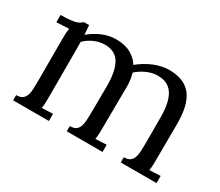

<svg xmlns="http://www.w3.org/2000/svg" viewBox="-96 -732 1087 949"><g transform="rotate(30 447.0 -258.0)"><path d="M103 -379.9Q103 -395.5 103.5 -411.6Q104 -427.7 106.9 -444.8L36.1 -440.9V-482.9Q68.8 -482.9 89.4 -485.1Q109.9 -487.3 122.3 -491.2Q134.8 -495.1 141.6 -499.8Q148.4 -504.4 154.3 -509.8H183.1Q184.1 -500 185.1 -487.3Q186 -474.6 187 -456.5Q202.1 -469.2 219.7 -480.2Q237.3 -491.2 256.1 -499.3Q274.9 -507.3 294.7 -511.7Q314.5 -516.1 334 -516.1Q384.8 -516.1 418.5 -497.8Q452.1 -479.5 471.2 -448.7Q487.8 -462.9 507.8 -475.1Q527.8 -487.3 549.3 -496.6Q570.8 -505.9 593.3 -511Q615.7 -516.1 637.2 -516.1Q680.7 -516.1 712.6 -503.4Q744.6 -490.7 765.4 -463.6Q786.1 -436.5 795.7 -394Q805.2 -351.6 804.2 -292.5L803.2 -106Q803.2 -85.9 802.7 -70.6Q802.2 -55.2 799.3 -38.1L862.3 -41V0H658.2V-29.8Q681.2 -29.8 693.1 -38.8Q705.1 -47.9 710.4 -64Q715.8 -80.1 716.6 -102.5Q717.3 -125 717.3 -151.9V-291.5Q717.3 -377.9 689.9 -420.7Q662.6 -463.4 603 -463.4Q571.8 -463.4 540.8 -449.2Q509.8 -435.1 486.8 -414.1Q497.1 -380.4 497.1 -341.3L495.1 -106Q495.1 -85.9 494.6 -70.6Q494.1 -55.2 491.2 -38.1L554.2 -41V0H350.1V-29.8Q373 -29.8 385 -38.8Q397 -47.9 402.1 -64Q407.2 -80.1 408 -102.5Q408.7 -125 409.2 -151.9L410.2 -291.5Q410.6 -377.4 385 -421.4Q359.4 -465.3 300.3 -465.3Q269.5 -465.3 239.5 -451.9Q209.5 -438.5 188.5 -417Q188.5 -405.3 188.7 -391.8Q189 -378.4 189 -363.3V-106Q189 -85.9 188.5 -70.6Q188 -55.2 185.1 -38.1L248 -41V0H43.9V-29.8Q66.9 -29.8 78.9 -38.8Q90.8 -47.9 96.2 -64Q101.6 -80.1 102.3 -102.5Q103 -125 103 -151.9Z"/></g></svg>

Font: Lora
Style: Regular
Weight: 400
Designer: Olga Karpushina, Alexei Vanyashin
Foundry: Cyreal (www.cyreal.org, a@cyreal.org)
Version: Version 1.014